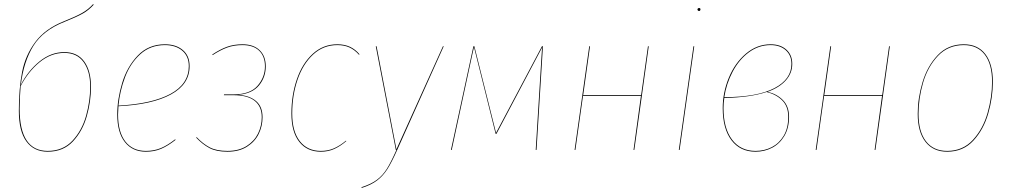

<svg xmlns="http://www.w3.org/2000/svg" viewBox="-20 -748 5039 958"><path d="M434 -315Q434 -242 413 -168Q392 -94 344 -42.5Q296 9 218 9Q149 9 111.5 -42.5Q74 -94 74 -195Q74 -307 90.5 -390Q107 -473 156.5 -539Q206 -605 299 -642Q357 -665 389 -683Q421 -701 445 -728L447 -724Q423 -697 392.5 -680Q362 -663 302 -639Q195 -597 146.5 -519Q98 -441 84 -325Q119 -394 176.5 -441Q234 -488 301 -488Q366 -488 400 -441.5Q434 -395 434 -315ZM430 -316Q430 -393 397 -438.5Q364 -484 301 -484Q234 -484 177 -437Q120 -390 83 -318Q78 -259 78 -205Q78 5 218 5Q294 5 341.5 -46Q389 -97 409.5 -170.5Q430 -244 430 -316Z M571 -218Q569 -188 569 -177Q569 -89 605.5 -42Q642 5 708 5Q749 5 782.5 -9Q816 -23 854 -53L856 -50Q818 -20 784 -5.5Q750 9 708 9Q641 9 603 -39Q565 -87 565 -177Q565 -253 589.5 -334Q614 -415 667.5 -471Q721 -527 803 -527Q858 -527 892 -498.5Q926 -470 926 -418Q926 -327 832.5 -276.5Q739 -226 571 -218ZM571 -221Q739 -230 830.5 -279.5Q922 -329 922 -418Q922 -468 889 -495.5Q856 -523 803 -523Q730 -523 680 -477.5Q630 -432 604 -363Q578 -294 571 -221Z M1306 -417Q1306 -363 1272.5 -322Q1239 -281 1169 -275Q1226 -271 1258 -243.5Q1290 -216 1290 -163Q1290 -119 1271 -80Q1252 -41 1212.5 -16Q1173 9 1115 9Q1059 9 1024.5 -9.5Q990 -28 959 -61L961 -64Q992 -31 1026 -13Q1060 5 1115 5Q1172 5 1210.5 -19.5Q1249 -44 1267.5 -82Q1286 -120 1286 -163Q1286 -217 1250.5 -245Q1215 -273 1145 -273H1097L1098 -277H1145Q1227 -277 1264.5 -319.5Q1302 -362 1302 -417Q1302 -467 1273 -495Q1244 -523 1190 -523Q1147 -523 1113 -510.5Q1079 -498 1041 -473L1039 -476Q1078 -502 1112.5 -514.5Q1147 -527 1190 -527Q1245 -527 1275.5 -497.5Q1306 -468 1306 -417Z M1774 -477 1771 -475Q1750 -499 1724 -511Q1698 -523 1663 -523Q1593 -523 1542 -475.5Q1491 -428 1464.5 -350Q1438 -272 1438 -182Q1438 -92 1476 -43.5Q1514 5 1581 5Q1617 5 1646.5 -8Q1676 -21 1706 -46L1708 -44Q1679 -19 1648.5 -5Q1618 9 1581 9Q1512 9 1473 -40.5Q1434 -90 1434 -182Q1434 -273 1461 -352Q1488 -431 1540 -479Q1592 -527 1663 -527Q1699 -527 1726 -514.5Q1753 -502 1774 -477Z M1962 0Q1934 63 1912.5 96.5Q1891 130 1861.5 152.5Q1832 175 1784 190V186Q1831 171 1860 149.5Q1889 128 1909.5 95.5Q1930 63 1958 0H1955L1855 -517H1859L1958 -3L2190 -517H2194Z M2657 0H2653L2682 -469Q2683 -480 2683.5 -491.5Q2684 -503 2686 -513L2457 -80H2453L2345 -513L2336 -473L2234 0H2230L2342 -517H2347L2455 -85L2684 -517H2689Z M3178 -270H2889L2851 0H2847L2920 -517H2924L2890 -274H3179L3213 -517H3217L3145 0H3141Z M3371 0H3367L3440 -517H3444ZM3460 -700Q3460 -703 3462 -705.5Q3464 -708 3468 -708Q3475 -708 3475 -701Q3475 -698 3473 -695.5Q3471 -693 3468 -693Q3465 -693 3462.5 -695.5Q3460 -698 3460 -700Z M3933 -429Q3933 -383 3901 -347Q3869 -311 3810 -290Q3857 -279 3887 -248Q3917 -217 3917 -165Q3917 -109 3893.5 -69.5Q3870 -30 3832 -10.5Q3794 9 3750 9Q3673 9 3629.5 -48.5Q3586 -106 3586 -209Q3586 -286 3616.5 -360Q3647 -434 3702 -480.5Q3757 -527 3825 -527Q3874 -527 3903.5 -500.5Q3933 -474 3933 -429ZM3594 -263Q3760 -264 3844.5 -308.5Q3929 -353 3929 -429Q3929 -472 3900.5 -497.5Q3872 -523 3825 -523Q3765 -523 3716 -486.5Q3667 -450 3635.5 -390Q3604 -330 3594 -263ZM3594 -259Q3590 -234 3590 -209Q3590 -108 3632.5 -51.5Q3675 5 3750 5Q3794 5 3831 -14Q3868 -33 3890.5 -71Q3913 -109 3913 -165Q3913 -217 3883 -247Q3853 -277 3805 -289Q3725 -262 3594 -259Z M4381 -270H4092L4054 0H4050L4123 -517H4127L4093 -274H4382L4416 -517H4420L4348 0H4344Z M4559 -180Q4559 -258 4583 -338Q4607 -418 4658.5 -472.5Q4710 -527 4789 -527Q4859 -527 4896.5 -478Q4934 -429 4934 -340Q4934 -262 4911 -182Q4888 -102 4837 -46.5Q4786 9 4706 9Q4636 9 4597.5 -40.5Q4559 -90 4559 -180ZM4930 -340Q4930 -428 4893.5 -475.5Q4857 -523 4789 -523Q4711 -523 4660 -469Q4609 -415 4586 -336Q4563 -257 4563 -180Q4563 -92 4600 -43.5Q4637 5 4706 5Q4784 5 4834.5 -50Q4885 -105 4907.5 -184.5Q4930 -264 4930 -340Z"/></svg>

Font: Fira Sans Condensed Four
Style: Italic
Weight: 100
Width: 3
Italic angle: -8°
Designer: bBox Type GmbH & Carrois Corporate GbR & Edenspiekermann AG
Foundry: bBox Type GmbH & Carrois Corporate GbR & Edenspiekermann AG
Version: Version 4.301